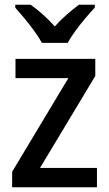

<svg xmlns="http://www.w3.org/2000/svg" viewBox="-20 -786 458 806"><path d="M387 0H31V-65L267 -458H45V-539H380V-467L148 -81H387ZM156 -606Q144 -628 124.5 -655Q105 -682 83.5 -708Q62 -734 44 -754V-766H109Q133 -749 159.5 -725.5Q186 -702 210 -675Q235 -703 260.5 -725Q286 -747 311 -766H378V-754Q360 -735 338 -709Q316 -683 296 -655.5Q276 -628 264 -606Z"/></svg>

Font: Noto Sans Sinhala UI SemiCondensed Medium
Style: Regular
Weight: 500
Width: 4
Designer: Jelle Bosma - Monotype Design Team
Foundry: Monotype Imaging Inc.
Version: Version 2.006; ttfautohint (v1.8.4.7-5d5b)